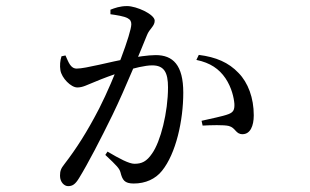

<svg xmlns="http://www.w3.org/2000/svg" viewBox="-20 -579 1040 645"><path d="M208.7 46.3C223.3 46.3 232.9 40.4 245.8 19C275.4 -29.2 317.9 -111 357.8 -192.7C402.3 -284.3 453.6 -411.7 473.7 -460.8C482 -482.4 499.7 -490.8 499.7 -509.5C499.7 -530.7 438.8 -558.6 406.9 -558.6C383.1 -558.6 365.2 -552 351 -546.4V-531.2C370.8 -528.4 396.9 -524.6 409.1 -517.7C418.5 -512.7 421.1 -506.1 421.1 -497.3C421.1 -468.6 365.3 -317.1 313.4 -215C271.7 -134.3 235.8 -78.9 196.3 -27.6C184.6 -12.9 181.6 -4.5 181.6 11.5C181.6 33.1 196.1 46.3 208.7 46.3ZM429.3 37.5C468.9 37.5 502.4 22.2 524.2 -5.2C571.2 -63.3 595.7 -173.8 595.7 -267.7C595.7 -360.6 561 -393.9 503.1 -393.9C477.3 -393.9 435.9 -387.3 413.5 -383.1C349.6 -371.2 267.4 -348.6 237.9 -348.6C216.7 -348.6 210.3 -370.2 200 -392.7L186.6 -389.9C181.8 -375.5 180.5 -357.9 182.9 -343.3C187.1 -316.6 218.6 -285.2 239.5 -285.2C258.5 -285.2 270.8 -293.2 301.6 -305.3C343.3 -323.1 443.4 -359.4 491.3 -359.4C531.4 -359.4 544.4 -335.6 544.4 -285.5C544.4 -201.9 519.5 -103.4 490.9 -63.3C472.4 -36.1 455.9 -28.8 431.7 -28.8C413.6 -28.8 381.3 -46 341.2 -69.7L333.8 -58.6C373.7 -21.3 380.8 -13.1 384.6 -0.5C391.1 25.5 398 37.5 429.3 37.5ZM794.9 -128.2C820.6 -128.4 832.5 -155.6 832.5 -191.7C832.5 -249.9 813.5 -301.3 781.2 -334.1C748.1 -369 705.8 -387.3 647.8 -394.6L639.7 -377.7C687 -368 716.1 -347.2 737.3 -316.3C758.4 -284.9 765.8 -250.3 767.4 -230.2C768.2 -210.6 764.3 -202.2 748.1 -195.8C728.5 -188 686.2 -180.2 657.1 -173.2L660.7 -157.1C686.9 -158.6 732.3 -160 748.7 -155.8C772 -149.7 771.3 -128 794.9 -128.2Z"/></svg>

Font: Source Han Serif CN VF
Style: Regular
Weight: 250
Designer: Ryoko NISHIZUKA 西塚涼子 (kana & ideographs); Frank Grießhammer (Latin, Greek & Cyrillic); Wenlong ZHANG 张文龙 (bopomofo); San
Foundry: Adobe
Version: Version 2.002;hotconv 1.1.0;makeotfexe 2.6.0